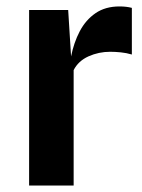

<svg xmlns="http://www.w3.org/2000/svg" viewBox="-20 -577 443 597"><path d="M70.5 0V-546H192L201 -401.5Q209.5 -444.5 228 -479.8Q246.5 -515 277 -536Q307.5 -557 351.5 -557Q373 -557 390 -552.5V-407.5Q373 -412.5 355.8 -414.2Q338.5 -416 322.5 -416Q287 -416 255.2 -401.8Q223.5 -387.5 209 -359V0Z"/></svg>

Font: Spline Sans SemiBold
Style: Regular
Weight: 600
Designer: Eben Sorkin, Mirko Velimirovic
Foundry: Sorkin Type
Version: Version 1.000; ttfautohint (v1.8.3)